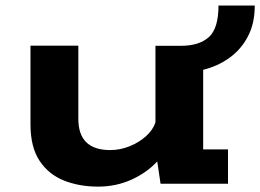

<svg xmlns="http://www.w3.org/2000/svg" viewBox="-20 -666 944 696"><path d="M335.5 10.5Q267.5 10.5 212 -11.5Q156.5 -33.5 123.5 -83Q90.5 -132.5 90.5 -215.5V-500.5H264V-235Q264 -122 379.5 -122Q415.5 -122 449.8 -135.8Q484 -149.5 509.2 -172.2Q534.5 -195 543.5 -222.5V-500H636.5Q701.5 -500 736.8 -531.2Q772 -562.5 772 -646H903.5Q903.5 -580.5 878.2 -533Q853 -485.5 810.5 -455.5Q768 -425.5 716.5 -413V-124.5H806.5V0H562L550 -81Q513 -40.5 457 -15Q401 10.5 335.5 10.5Z"/></svg>

Font: Trispace SemiExpanded
Style: Bold
Weight: 700
Width: 6
Designer: Tyler Finck
Foundry: Etcetera Type Company
Version: Version 1.210; ttfautohint (v1.8.3)